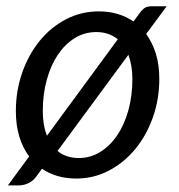

<svg xmlns="http://www.w3.org/2000/svg" viewBox="-20 -550 558 599"><path d="M218 7Q156 7 111 -23.5L93 1Q82 16 67.2 22.2Q52.5 28.5 38 28.5H4.5L71 -62Q51 -88.5 40.2 -124Q29.5 -159.5 29.5 -203.5Q29.5 -267.5 49.5 -324Q69.5 -380.5 104.2 -423Q139 -465.5 186.2 -490Q233.5 -514.5 288.5 -514.5Q350.5 -514.5 396.5 -483L413 -505.5Q423 -519.5 431 -525Q439 -530.5 455 -530.5H500L436 -444Q455.5 -417.5 466.2 -382.5Q477 -347.5 477 -304Q477 -240.5 457 -184Q437 -127.5 402 -85Q367 -42.5 319.8 -17.8Q272.5 7 218 7ZM113.5 -204Q113.5 -159.5 126.5 -126.5L347.5 -427.5Q319.5 -450 280.5 -450Q243.5 -450 213 -431Q182.5 -412 160.2 -378.8Q138 -345.5 125.8 -300.5Q113.5 -255.5 113.5 -204ZM226 -57Q262.5 -57 293.2 -76.2Q324 -95.5 346.2 -128.8Q368.5 -162 380.8 -207Q393 -252 393 -303.5Q393 -325.5 389.8 -344.2Q386.5 -363 380.5 -379L159.5 -79Q186 -57 226 -57Z"/></svg>

Font: Lato
Style: Italic
Weight: 400
Italic angle: -7°
Designer: Lukasz Dziedzic
Foundry: tyPoland Lukasz Dziedzic
Version: Version 2.007; 2014-02-27